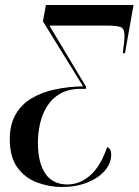

<svg xmlns="http://www.w3.org/2000/svg" viewBox="-20 -734 552 765"><path d="M226 11Q177 11 129 -6.5Q81 -24 50 -65.5Q19 -107 19 -179Q19 -238 42.5 -278.5Q66 -319 107 -343Q148 -367 200.5 -378Q253 -389 311 -390L151 -649L163 -714H512L478 -522H469Q472 -542 474 -561Q476 -580 476 -592Q476 -621 459.5 -626.5Q443 -632 411 -632H177L323 -388L322 -380H303Q253 -380 220 -361Q187 -342 167.5 -310.5Q148 -279 139.5 -241Q131 -203 131 -166Q131 -86 160.5 -42.5Q190 1 249 1Q297 1 338.5 -34.5Q380 -70 407 -148Q412 -147 417.5 -140Q423 -133 423 -117Q423 -84 398 -54.5Q373 -25 328.5 -7Q284 11 226 11Z"/></svg>

Font: Noto Serif Display ExtraCondensed SemiBold
Style: Italic
Weight: 600
Width: 2
Italic angle: -12°
Designer: Monotype Design Team
Foundry: Monotype Imaging Inc.
Version: Version 2.009